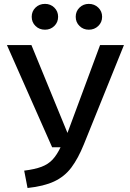

<svg xmlns="http://www.w3.org/2000/svg" viewBox="-20 -935 655 969"><path d="M605.6 -707.7 403.1 -206.2Q374.4 -135.4 340.3 -89.7Q306.2 -44.1 253.8 -19.5Q201.5 5.1 119 13.8L102.1 -73.8Q155.9 -80.5 189.7 -93.3Q223.6 -106.2 245.4 -129.7Q267.2 -153.3 285.6 -191.8H243.1L14.9 -707.7H138.5L320.5 -264.1L485.1 -707.7ZM207.2 -785.1Q178.5 -785.1 159.2 -803.8Q140 -822.6 140 -850.3Q140 -877.9 159.2 -896.7Q178.5 -915.4 207.2 -915.4Q234.9 -915.4 254.1 -896.7Q273.3 -877.9 273.3 -850.3Q273.3 -822.6 254.1 -803.8Q234.9 -785.1 207.2 -785.1ZM428.2 -785.1Q400.5 -785.1 381.3 -803.8Q362.1 -822.6 362.1 -850.3Q362.1 -877.9 381.3 -896.7Q400.5 -915.4 428.2 -915.4Q456.4 -915.4 475.9 -896.7Q495.4 -877.9 495.4 -850.3Q495.4 -822.6 475.9 -803.8Q456.4 -785.1 428.2 -785.1Z"/></svg>

Font: Fira Code Medium
Style: Regular
Weight: 500
Designer: Carrois Corporate, Edenspiekermann AG, Nikita Prokopov
Foundry: Carrois Corporate, Edenspiekermann AG, Nikita Prokopov
Version: Version 6.002